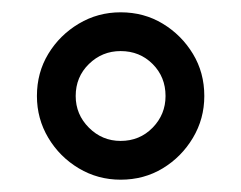

<svg xmlns="http://www.w3.org/2000/svg" viewBox="-20 -700 392 312"><path d="M176 -408Q139 -408 108 -426.5Q77 -445 58.5 -476Q40 -507 40 -544Q40 -582 58.5 -612.5Q77 -643 108 -661.5Q139 -680 176 -680Q214 -680 244.5 -661.5Q275 -643 293.5 -612.5Q312 -582 312 -544Q312 -507 293.5 -476Q275 -445 244.5 -426.5Q214 -408 176 -408ZM176 -471Q207 -471 228 -492.5Q249 -514 249 -544Q249 -575 228 -596Q207 -617 176 -617Q146 -617 124.5 -596Q103 -575 103 -544Q103 -514 124.5 -492.5Q146 -471 176 -471Z"/></svg>

Font: Atkinson Hyperlegible
Style: Regular
Weight: 400
Designer: Elliott Scott, Megan Eiswerth, Linus Boman, Theodore Petrosky
Foundry: Braille Institute
Version: Version 1.006; ttfautohint (v1.8.3)